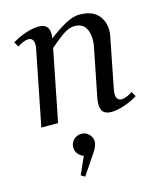

<svg xmlns="http://www.w3.org/2000/svg" viewBox="-120 -603 841 996"><g transform="rotate(-15 300.0 -105.0)"><path d="M433 16Q414 16 401 10Q388 4 382 -8.5Q376 -21 376 -41Q376 -48 377 -55.5Q378 -63 379 -72L432 -338Q434 -347 434.5 -355.5Q435 -364 435 -372Q435 -415 417 -439.5Q399 -464 360 -464Q330 -464 295 -439Q260 -414 225 -383L149 0H59L138 -398Q141 -413 141 -424Q141 -460 111 -460Q100 -460 83.5 -453.5Q67 -447 53 -437L38 -463Q71 -484 110.5 -497Q150 -510 179 -510Q208 -510 222 -496.5Q236 -483 236 -454Q236 -449 235.5 -443.5Q235 -438 234 -432Q275 -464 319.5 -489.5Q364 -515 401 -515Q465 -515 497.5 -482Q530 -449 530 -396Q530 -389 529.5 -381.5Q529 -374 527 -366L474 -96Q471 -81 471 -70Q471 -34 501 -34Q512 -34 528.5 -40.5Q545 -47 559 -57L574 -31Q541 -10 501.5 3Q462 16 433 16ZM213 305 192 292 246 172V201Q224 199 208 182Q192 165 192 143Q192 119 209 102Q226 85 251 85Q275 85 291.5 102Q308 119 308 143Q308 151 303.5 163.5Q299 176 293 186Z"/></g></svg>

Font: Wittgenstein
Style: Italic
Weight: 400
Italic angle: -11°
Designer: Jörg Drees
Foundry: Jörg Drees
Version: Version 1.500